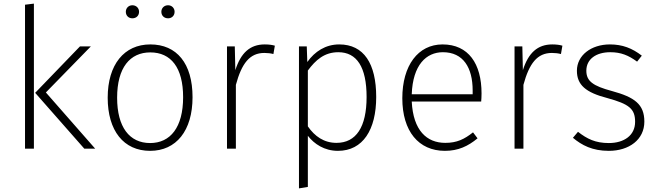

<svg xmlns="http://www.w3.org/2000/svg" viewBox="-20 -820 3628 1059"><path d="M167 -800 118 -794V0H167ZM481 -564H421L174 -308L445 0H505L233 -310Z M710 -791C689 -791 674 -775 674 -755C674 -734 689 -719 710 -719C732 -719 747 -734 747 -755C747 -775 732 -791 710 -791ZM907 -791C885 -791 870 -775 870 -755C870 -734 885 -719 907 -719C928 -719 943 -734 943 -755C943 -775 928 -791 907 -791ZM809 -575C665 -575 574 -464 574 -281C574 -99 662 12 808 12C952 12 1042 -99 1042 -284C1042 -470 955 -575 809 -575ZM809 -531C923 -531 990 -447 990 -284C990 -118 920 -31 808 -31C694 -31 626 -119 626 -281C626 -447 697 -531 809 -531Z M1440 -575C1359 -575 1308 -528 1278 -433L1275 -564H1232V0H1281V-352C1313 -470 1357 -528 1438 -528C1456 -528 1473 -526 1488 -522L1496 -568C1483 -572 1465 -575 1440 -575Z M1851 -575C1776 -575 1716 -536 1675 -478L1672 -564H1629V219L1678 211V-71C1713 -26 1769 12 1844 12C1982 12 2055 -105 2055 -285C2055 -469 1987 -575 1851 -575ZM1836 -32C1767 -32 1716 -68 1678 -123V-431C1721 -489 1769 -532 1846 -532C1948 -532 2002 -450 2002 -285C2002 -119 1944 -32 1836 -32Z M2636 -305C2636 -468 2564 -575 2421 -575C2286 -575 2199 -459 2199 -278C2199 -96 2289 12 2434 12C2508 12 2562 -14 2614 -57L2589 -90C2541 -52 2500 -32 2436 -32C2334 -32 2259 -100 2251 -260H2634C2635 -271 2636 -287 2636 -305ZM2587 -300H2251C2257 -462 2331 -532 2423 -532C2535 -532 2587 -447 2587 -321Z M3026 -575C2945 -575 2894 -528 2864 -433L2861 -564H2818V0H2867V-352C2899 -470 2943 -528 3024 -528C3042 -528 3059 -526 3074 -522L3082 -568C3069 -572 3051 -575 3026 -575Z M3344 -575C3241 -575 3162 -515 3162 -430C3162 -352 3210 -310 3330 -279C3450 -246 3483 -220 3483 -148C3483 -73 3422 -31 3338 -31C3264 -31 3218 -54 3168 -93L3140 -60C3189 -19 3247 12 3338 12C3450 12 3534 -50 3534 -149C3534 -245 3480 -284 3355 -318C3251 -346 3214 -372 3214 -430C3214 -494 3268 -532 3346 -532C3405 -532 3446 -515 3494 -480L3520 -513C3467 -554 3413 -575 3344 -575Z"/></svg>

Font: Glow Sans SC Normal Light
Style: Regular
Weight: 300
Designer: Ryoko NISHIZUKA (kana, bopomofo & ideographs); Paul D. Hunt (Latin, Greek & Cyrillic); Sandoll Communications, Soo-young
Version: Version 0.93